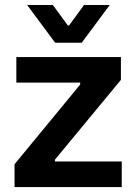

<svg xmlns="http://www.w3.org/2000/svg" viewBox="-20 -760 554 780"><path d="M471.2 -528.3H46.4V-424.3H305.7V-416.5L39.1 -92.8V0H474.6V-104H203.1V-111.3L471.2 -435.5ZM90.3 -739.7 204.1 -586.4H312L425.8 -739.7H321.3L260.7 -656.7H255.4L194.8 -739.7Z"/></svg>

Font: Wand UI Pro Bold
Style: Regular
Weight: 700
Designer: Andreas Faust
Version: Version 1.003;FEAKit 1.0